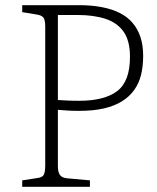

<svg xmlns="http://www.w3.org/2000/svg" viewBox="-20 -723 608 743"><path d="M66 0V-25L124 -34Q143 -36 149 -46Q155 -56 155 -84V-620Q155 -646 148 -655Q141 -664 121 -667L66 -676V-703H286Q334 -703 373.5 -695.5Q413 -688 443 -673Q473 -658 493 -634.5Q513 -611 523.5 -579.5Q534 -548 534 -507Q534 -467 526 -434Q518 -401 499.5 -375Q481 -349 452 -331Q423 -313 382.5 -303.5Q342 -294 286 -294Q256 -294 237.5 -295.5Q219 -297 204 -298V-80Q204 -58 211.5 -46.5Q219 -35 240 -33L328 -25V0ZM287 -333Q384 -333 433.5 -370.5Q483 -408 483 -503Q483 -565 458.5 -600Q434 -635 388.5 -650Q343 -665 280 -665H204V-336Q220 -335 239 -334Q258 -333 287 -333Z"/></svg>

Font: Literata 18pt ExtraLight
Style: Regular
Weight: 250
Designer: Latin by Veronika Burian and Jose Scaglione. Greek by Irene Vlachou. Cyrillic by Vera Evstafieva.
Foundry: TypeTogether
Version: Version 3.103;gftools[0.9.29]